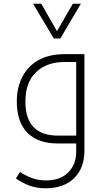

<svg xmlns="http://www.w3.org/2000/svg" viewBox="-20 -768 557 1028"><path d="M223 240Q175 240 135.5 225Q96 210 65 187L87 153Q120 174 153 186Q186 198 228 198Q302 198 345 155.5Q388 113 388 44V0H287Q184 0 127 -57Q70 -114 70 -225Q70 -299 99.5 -356.5Q129 -414 186 -446Q243 -478 326 -478H432V38Q432 132 377 186Q322 240 223 240ZM388 -42V-436H325Q230 -436 173 -381.5Q116 -327 116 -224Q116 -42 290 -42ZM413 -748 303 -562H268L157 -748H201L285 -601L370 -748Z"/></svg>

Font: Noto Kufi Arabic ExtraLight
Style: Regular
Weight: 200
Designer: Monotype Design Team, David Williams, Khaled Hosny
Foundry: Google LLC
Version: Version 2.109; ttfautohint (v1.8.4.7-5d5b)